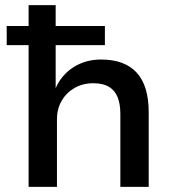

<svg xmlns="http://www.w3.org/2000/svg" viewBox="-20 -725 679 745"><path d="M91 0V-550H6V-624H91V-705H196V-624H387V-550H196V-383Q219 -435 265.5 -464.5Q312 -494 372 -494Q464 -494 510.5 -443Q557 -392 557 -289V0H447V-283Q447 -321 436.5 -347.5Q426 -374 403 -388Q380 -402 342 -402Q301 -402 269 -383.5Q237 -365 219 -333.5Q201 -302 201 -263V0Z"/></svg>

Font: Nunito Sans 8pt SemiBold
Style: Regular
Weight: 600
Version: Version 3.101;gftools[0.9.27]